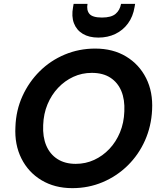

<svg xmlns="http://www.w3.org/2000/svg" viewBox="-20 -964 834 996"><path d="M355 12Q264 12 195.5 -29Q127 -70 91 -142Q55 -214 60 -306Q63 -392 96.5 -465.5Q130 -539 186 -594.5Q242 -650 316 -681Q390 -712 474 -712Q566 -712 634 -671Q702 -630 738 -558.5Q774 -487 769 -394Q765 -309 732 -235Q699 -161 642.5 -105.5Q586 -50 512.5 -19Q439 12 355 12ZM373 -114Q424 -114 468.5 -134.5Q513 -155 547.5 -191.5Q582 -228 602.5 -277.5Q623 -327 625 -386Q628 -447 609.5 -491.5Q591 -536 552.5 -561Q514 -586 456 -586Q405 -586 360.5 -565.5Q316 -545 281.5 -508.5Q247 -472 226.5 -423Q206 -374 204 -315Q201 -254 220 -209Q239 -164 278 -139Q317 -114 373 -114ZM490 -769Q442 -769 409.5 -788.5Q377 -808 363.5 -843.5Q350 -879 359 -927L362 -944H434Q428 -911 444 -892Q460 -873 509 -873Q557 -873 579.5 -892Q602 -911 608 -944H681L678 -927Q670 -878 644 -842.5Q618 -807 578.5 -788Q539 -769 490 -769Z"/></svg>

Font: DM Sans ExtraBold
Style: Italic
Weight: 800
Italic angle: -10°
Designer: Colophon Foundry, Jonny Pinhorn
Foundry: Colophon Foundry
Version: Version 4.004;gftools[0.9.30]